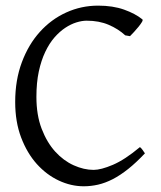

<svg xmlns="http://www.w3.org/2000/svg" viewBox="-20 -650 576 685"><path d="M497.1 -103Q465.8 -69.8 437.3 -47.1Q408.7 -24.4 382.1 -10.7Q355.5 2.9 329.8 8.8Q304.2 14.6 278.8 14.6Q233.4 14.6 189.7 -5.9Q146 -26.4 111.3 -64.9Q76.7 -103.5 55.4 -159.4Q34.2 -215.3 34.2 -286.1Q34.2 -364.3 57.9 -427.7Q81.5 -491.2 122.1 -536.1Q162.6 -581.1 216.3 -605.5Q270 -629.9 330.1 -629.9Q382.8 -629.9 422.6 -615.7Q462.4 -601.6 487.8 -581.1Q490.7 -578.6 486.3 -571.3Q481.9 -564 474.4 -554.7Q466.8 -545.4 458.3 -536.1Q449.7 -526.9 443.8 -521L426.8 -523.9Q401.9 -546.9 367.7 -561.5Q333.5 -576.2 289.1 -576.2Q272.5 -576.2 252.7 -570.1Q232.9 -564 212.9 -550.8Q192.9 -537.6 174.3 -516.4Q155.8 -495.1 141.4 -464.8Q127 -434.6 118.4 -394.8Q109.9 -355 109.9 -304.2Q109.9 -239.3 128.7 -190.4Q147.5 -141.6 177 -109.1Q206.5 -76.7 242.9 -60.3Q279.3 -43.9 314 -43.9Q340.3 -43.9 382.8 -62Q425.3 -80.1 479 -125Q481.4 -124 484.1 -120.8Q486.8 -117.7 489.3 -114.3Q491.7 -110.8 493.7 -107.7Q495.6 -104.5 497.1 -103Z"/></svg>

Font: GentiumAlt
Style: Regular
Weight: 400
Designer: J. Victor Gaultney
Version: Version 1.02; 2005; OFL release